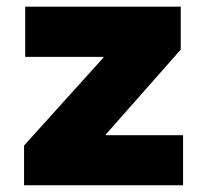

<svg xmlns="http://www.w3.org/2000/svg" viewBox="-20 -549 614 569"><path d="M51.3 0V-117.7L286.6 -378.4V-380.4H54.7V-529.3H515.6V-401.9L293.5 -150.4V-148.4H522.5V0Z"/></svg>

Font: Inter 24pt Black
Style: Regular
Weight: 900
Designer: Rasmus Andersson
Foundry: rsms
Version: Version 4.001;git-66647c0bb